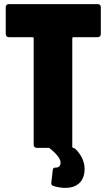

<svg xmlns="http://www.w3.org/2000/svg" viewBox="-20 -720 519 935"><path d="M471 -554V-685C471 -694 465 -700 456 -700H23C14 -700 8 -694 8 -685V-554C8 -545 14 -539 23 -539H138C142 -539 144 -537 144 -533V-15C144 -6 150 0 159 0H216C219 0 221 1 223 3C257 30 275 54 275 72C275 89 265 96 253 96C244 96 238 98 237 107L230 169C229 178 232 184 241 186C255 190 276 195 298 195C335 195 376 182 389 131C391 122 392 113 392 103C392 71 379 38 350 8C346 4 342 1 338 1C334 0 332 -3 332 -6V-533C332 -537 335 -539 338 -539H456C465 -539 471 -545 471 -554Z"/></svg>

Font: Barlow Condensed Black
Style: Regular
Weight: 900
Width: 3
Designer: Jeremy Tribby
Foundry: Tribby Type
Version: Version 1.422;hotconv 1.0.109;makeotfexe 2.5.65596